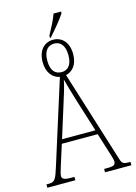

<svg xmlns="http://www.w3.org/2000/svg" viewBox="-142 -1033 781 1106"><g transform="rotate(-15 248.5 -480.0)"><path d="M236 -843V-830H241C275 -868 320 -922 337 -950V-960H292C280 -924 261 -890 236 -843ZM-2 0H165V-20H145C102 -20 91 -28 91 -46C91 -58 109 -112 117 -138L144 -223H358L393 -111C401 -87 410 -58 410 -48C410 -27 402 -20 360 -20H342V0H499V-20H490C456 -20 449 -25 440 -55L270 -599C311 -608 341 -644 341 -706C341 -777 301 -815 250 -815C199 -815 159 -777 159 -706C159 -643 191 -606 233 -598L77 -104C55 -33 47 -20 13 -20H-2ZM251 -622C215 -622 187 -644 187 -706C187 -769 215 -792 251 -792C284 -792 313 -769 313 -706C313 -644 284 -622 251 -622ZM152 -248 211 -436C230 -495 245 -544 251 -577C260 -545 272 -499 296 -423L351 -248Z"/></g></svg>

Font: Noto Serif ExtraCondensed Thin
Style: Regular
Weight: 100
Width: 2
Designer: Monotype Design Team
Foundry: Monotype Imaging Inc.
Version: Version 2.013